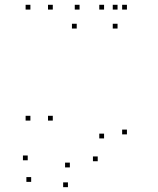

<svg xmlns="http://www.w3.org/2000/svg" viewBox="-20 -760 660 802"><path d="M510.2 -720V-740H490.2V-720ZM414.7 -720V-740H394.7V-720ZM414.7 -181.8V-201.8H394.7V-181.8ZM388.2 -86.5V-106.5H368.2V-86.5ZM271.8 -60.7V-80.7H251.8V-60.7ZM95.8 -90.5V-110.5H75.8V-90.5ZM110.2 -0.3V-20.3H90.2V-0.3ZM263.8 21.8V1.8H243.8V21.8ZM510.2 -198.7V-218.7H490.2V-198.7ZM312.3 -720V-740H292.3V-720ZM300.5 -640.8V-660.8H280.5V-640.8ZM471 -640.8V-660.8H451V-640.8ZM471 -720V-740H451V-720ZM200.5 -720V-740H180.5V-720ZM107 -720V-740H87V-720ZM107 -256.3V-276.3H87V-256.3ZM200.5 -256.3V-276.3H180.5V-256.3Z"/></svg>

Font: Monaspace Argon Dots Var
Style: Regular
Weight: 400
Designer: Riley Cran and the Lettermatic Team
Version: Version 1.100 (Monaspace Argon Dots)